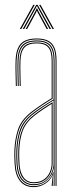

<svg xmlns="http://www.w3.org/2000/svg" viewBox="-20 -763 310 788"><path d="M208 0V-514Q208 -560.8 190.1 -580.9Q172.2 -601 131 -601Q87 -601 68.2 -580.2Q49.5 -559.5 48 -514Q47.2 -490.8 47.8 -463.8Q48.2 -436.8 49 -410H45Q44.2 -436.8 43.8 -464.5Q43.2 -492.2 44 -514Q45.5 -562.8 65.6 -583.9Q85.8 -605 131 -605Q160 -605 177.8 -595.8Q195.5 -586.5 203.8 -566.5Q212 -546.5 212 -514V0ZM118 -7Q147.5 -7 165.5 -21Q183.5 -35 191.8 -54.8Q200 -74.5 200 -91.2V-350.8Q182.8 -340.8 159.2 -325.2Q135.8 -309.8 117.2 -295.2Q79.8 -266.2 66.4 -230.5Q53 -194.8 51 -144.8Q50.5 -129.5 50.8 -121.5Q51 -113.5 52 -90.5Q54 -50.2 71.2 -28.6Q88.5 -7 118 -7ZM118 -11Q90.8 -11 74.4 -31.1Q58 -51.2 56 -90.8Q55 -109.5 54.8 -120Q54.5 -130.5 55 -144.8Q57 -198.2 71.4 -232.1Q85.8 -266 120.2 -292.5Q136.2 -305 157 -319Q177.8 -333 196 -343.8V-91.2Q196 -74.5 188.5 -55.8Q181 -37 163.9 -24Q146.8 -11 118 -11ZM118 -15Q144.8 -15 161 -27.1Q177.2 -39.2 184.6 -57Q192 -74.8 192 -91.2V-336.8Q177.5 -327.8 158.6 -315.1Q139.8 -302.5 122.2 -289Q87.5 -262 74.2 -228.6Q61 -195.2 59 -144.5Q58.5 -129.8 58.8 -122Q59 -114.2 60 -90.8Q62 -54.5 77 -34.8Q92 -15 118 -15ZM118 5Q81.8 5 62 -20.2Q42.2 -45.5 40 -90Q39 -108.5 38.8 -120.2Q38.5 -132 39 -145Q40.8 -192 53.9 -231.8Q67 -271.5 110 -304.8Q121.5 -313.5 135 -323Q148.5 -332.5 163 -342Q177.5 -351.5 192 -360V-514Q192 -552 177.9 -568.5Q163.8 -585 131 -585Q96 -585 80.6 -568.2Q65.2 -551.5 64 -513.5Q63.2 -490.8 63.8 -465.6Q64.2 -440.5 65 -410H61Q60.2 -438 59.8 -465.1Q59.2 -492.2 60 -513.5Q61.2 -552.2 76.9 -570.6Q92.5 -589 131 -589Q166 -589 181 -571.6Q196 -554.2 196 -514V-357.8Q174 -344.8 152.4 -330.2Q130.8 -315.8 112 -301.2Q71.2 -269.5 58 -231.1Q44.8 -192.8 43 -145Q42.5 -129.8 42.8 -121.5Q43 -113.2 44 -90.2Q46.2 -46.2 65.5 -22.6Q84.8 1 118 1Q146.2 1 168 -14.6Q189.8 -30.2 198.8 -57.5H199.8L196.5 -6V0H192.2V-4.8L196.8 -44.5H195.8Q186.2 -21.8 164.4 -8.4Q142.5 5 118 5ZM200.2 0V-10L201.8 -72.2H200.8Q196.2 -45.8 173.9 -24.4Q151.5 -3 118 -3Q86.2 -3 68.2 -25.6Q50.2 -48.2 48 -90.5Q47 -109 46.8 -120Q46.5 -131 47 -144.8Q48.8 -191.8 61.4 -229.2Q74 -266.8 115 -298.5Q128.2 -308.8 143.4 -319Q158.5 -329.2 173.2 -338.6Q188 -348 200 -355V-514Q200 -556.5 184 -574.8Q168 -593 131 -593Q92.2 -593 74.8 -574.6Q57.2 -556.2 56 -513.8Q55.2 -490.5 55.8 -463.8Q56.2 -437 57 -410H53Q52.2 -437.5 51.8 -464.9Q51.2 -492.2 52 -513.8Q53.2 -557.8 71.4 -577.4Q89.5 -597 131 -597Q170 -597 187 -577.8Q204 -558.5 204 -514V0ZM61.5 -644 116.5 -743H122.5L67.5 -644ZM73.5 -644 128.5 -743H134.5L189.5 -644H183.5L136.5 -729.2L132.5 -737.5H130.5L126.5 -729.2L79.5 -644ZM85.5 -644 125.5 -717.8 130.5 -728.8H132.5L137.5 -717.8L177.5 -644H171.5L134 -713.2L132.5 -718H130.5L129 -713.2L91.5 -644ZM195.5 -644 140.5 -743H146.5L201.5 -644Z"/></svg>

Font: Big Shoulders Inline Thin
Style: Regular
Weight: 100
Designer: Patric King
Foundry: XO Type Co
Version: Version 2.002